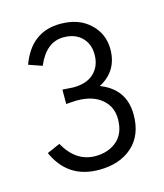

<svg xmlns="http://www.w3.org/2000/svg" viewBox="-74 -870 461 541"><g transform="rotate(-15 156.0 -599.0)"><path d="M22.5 -468.8 60.5 -485.4Q93.8 -425.8 150.4 -425.8Q188.5 -425.8 213.4 -447.3Q238.3 -468.8 238.3 -510.7Q238.3 -546.9 211.9 -568.8Q185.5 -590.8 140.6 -590.8Q129.9 -590.8 108.4 -588.9V-630.9Q133.8 -628.9 139.6 -628.9Q179.7 -628.9 200.7 -649.4Q221.7 -669.9 221.7 -703.1Q221.7 -734.4 202.1 -753.4Q182.6 -772.5 149.4 -772.5Q98.6 -772.5 72.3 -710L33.2 -723.6Q65.4 -811.5 150.4 -811.5Q204.1 -811.5 236.3 -781.2Q268.6 -751 268.6 -706.1Q268.6 -642.6 212.9 -613.3Q284.2 -585.9 284.2 -510.7Q284.2 -451.2 247.6 -418.5Q210.9 -385.7 150.4 -385.7Q59.6 -385.7 22.5 -468.8Z"/></g></svg>

Font: Gothic A1 Light
Style: Regular
Weight: 300
Version: Version 2.50